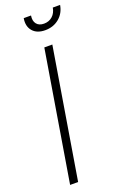

<svg xmlns="http://www.w3.org/2000/svg" viewBox="-172 -961 654 1012"><g transform="rotate(-20 155.0 -455.0)"><path d="M199.7 -727.5 79.6 0H34.7L154.8 -727.5ZM191.4 -811Q145 -811 121.6 -838.1Q98.1 -865.2 105.5 -909.7H146.5Q141.6 -880.4 155.3 -863Q168.9 -845.7 196.8 -845.7Q225.1 -845.7 244.4 -863Q263.7 -880.4 268.6 -909.7H309.6Q302.2 -865.2 269.8 -838.1Q237.3 -811 191.4 -811Z"/></g></svg>

Font: Inter Display Extra Light
Style: Italic
Weight: 200
Italic angle: -9.39999°
Designer: Rasmus Andersson
Foundry: rsms
Version: Version 4.000;git-4fc901f